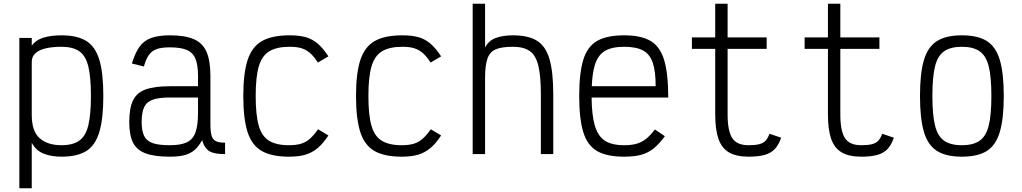

<svg xmlns="http://www.w3.org/2000/svg" viewBox="-20 -820 5440 1022"><path d="M83 182V-618H149V-577Q172 -608 212.5 -620Q253 -632 307 -632Q392 -632 440 -601.5Q488 -571 509 -501Q530 -431 530 -310Q530 -189 509 -118Q488 -47 440 -16.5Q392 14 307 14Q252 14 211.5 -2.5Q171 -19 149 -60V182ZM307 -47Q367 -47 401.5 -71Q436 -95 450 -152.5Q464 -210 464 -310Q464 -410 450 -467Q436 -524 401.5 -547.5Q367 -571 307 -571Q263 -571 227 -563.5Q191 -556 170 -538Q149 -520 149 -491V-209Q149 -121 191.5 -84Q234 -47 307 -47Z M884 14Q803 14 755.5 -3.5Q708 -21 688 -61Q668 -101 668 -170Q668 -244 688 -285.5Q708 -327 755.5 -344Q803 -361 884 -361H1034V-416Q1034 -474 1020.5 -507Q1007 -540 974.5 -554Q942 -568 884 -568Q841 -568 815 -559Q789 -550 773 -528Q757 -506 746 -466L682 -482Q699 -538 722.5 -571Q746 -604 785 -618Q824 -632 884 -632Q966 -632 1013 -611Q1060 -590 1080 -542.5Q1100 -495 1100 -416V-160Q1100 -119 1106.5 -97.5Q1113 -76 1130.5 -68Q1148 -60 1178 -61V0Q1122 1 1095 -15Q1068 -31 1056 -74Q1038 -41 1015.5 -21.5Q993 -2 961.5 6Q930 14 884 14ZM884 -47Q942 -47 974.5 -62.5Q1007 -78 1020.5 -115.5Q1034 -153 1034 -219V-301H884Q826 -301 793.5 -289.5Q761 -278 747.5 -250Q734 -222 734 -170Q734 -123 747.5 -96Q761 -69 793.5 -58Q826 -47 884 -47Z M1518 14Q1426 14 1373 -16.5Q1320 -47 1297.5 -118Q1275 -189 1275 -309Q1275 -430 1298 -500.5Q1321 -571 1374.5 -601.5Q1428 -632 1522 -632Q1573 -632 1608 -622Q1643 -612 1671.5 -587.5Q1700 -563 1728 -520L1672 -487Q1651 -520 1630 -538Q1609 -556 1584 -563.5Q1559 -571 1522 -571Q1453 -571 1413.5 -547Q1374 -523 1357.5 -466.5Q1341 -410 1341 -309Q1341 -209 1357 -152Q1373 -95 1412 -71Q1451 -47 1518 -47Q1555 -47 1581 -54.5Q1607 -62 1628.5 -80.5Q1650 -99 1673 -132L1728 -99Q1700 -56 1670.5 -31.5Q1641 -7 1605.5 3.5Q1570 14 1518 14Z M2118 14Q2026 14 1973 -16.5Q1920 -47 1897.5 -118Q1875 -189 1875 -309Q1875 -430 1898 -500.5Q1921 -571 1974.5 -601.5Q2028 -632 2122 -632Q2173 -632 2208 -622Q2243 -612 2271.5 -587.5Q2300 -563 2328 -520L2272 -487Q2251 -520 2230 -538Q2209 -556 2184 -563.5Q2159 -571 2122 -571Q2053 -571 2013.5 -547Q1974 -523 1957.5 -466.5Q1941 -410 1941 -309Q1941 -209 1957 -152Q1973 -95 2012 -71Q2051 -47 2118 -47Q2155 -47 2181 -54.5Q2207 -62 2228.5 -80.5Q2250 -99 2273 -132L2328 -99Q2300 -56 2270.5 -31.5Q2241 -7 2205.5 3.5Q2170 14 2118 14Z M2496 0V-800H2562V-567Q2581 -604 2619 -618Q2657 -632 2710 -632Q2792 -632 2838.5 -603Q2885 -574 2905 -505Q2925 -436 2925 -317V0H2859V-317Q2859 -415 2845.5 -470.5Q2832 -526 2799.5 -548.5Q2767 -571 2710 -571Q2652 -571 2620 -558Q2588 -545 2575 -509Q2562 -473 2562 -407V0Z M3302 14Q3211 14 3159 -15.5Q3107 -45 3085 -116Q3063 -187 3063 -309Q3063 -432 3085 -502.5Q3107 -573 3159 -602.5Q3211 -632 3302 -632Q3392 -632 3443 -602Q3494 -572 3515.5 -499.5Q3537 -427 3537 -301H3129Q3130 -210 3145 -156Q3161 -97 3198.5 -72Q3236 -47 3302 -47Q3340 -47 3367.5 -54.5Q3395 -62 3418.5 -80.5Q3442 -99 3466 -131L3519 -95Q3489 -54 3459.5 -30Q3430 -6 3393 4Q3356 14 3302 14ZM3130 -361H3470Q3470 -441 3454.5 -486.5Q3439 -532 3402.5 -551.5Q3366 -571 3302 -571Q3236 -571 3198.5 -548Q3161 -525 3145 -470Q3133 -428 3130 -361Z M3965 14Q3899 14 3860 -9Q3821 -32 3804 -81.5Q3787 -131 3787 -211V-560H3663V-621H3787V-800H3853V-621H4061V-560H3853V-211Q3853 -123 3877.5 -85Q3902 -47 3965 -47Q4000 -47 4021.5 -52.5Q4043 -58 4055 -71Q4067 -84 4076 -108L4138 -87Q4125 -49 4104.5 -27Q4084 -5 4050.5 4.5Q4017 14 3965 14Z M4565 14Q4499 14 4460 -9Q4421 -32 4404 -81.5Q4387 -131 4387 -211V-560H4263V-621H4387V-800H4453V-621H4661V-560H4453V-211Q4453 -123 4477.5 -85Q4502 -47 4565 -47Q4600 -47 4621.5 -52.5Q4643 -58 4655 -71Q4667 -84 4676 -108L4738 -87Q4725 -49 4704.5 -27Q4684 -5 4650.5 4.5Q4617 14 4565 14Z M5100 14Q5016 14 4967.5 -16.5Q4919 -47 4898 -118Q4877 -189 4877 -309Q4877 -430 4898 -500.5Q4919 -571 4967.5 -601.5Q5016 -632 5100 -632Q5185 -632 5233 -601.5Q5281 -571 5302 -500.5Q5323 -430 5323 -309Q5323 -189 5302 -118Q5281 -47 5233 -16.5Q5185 14 5100 14ZM5100 -47Q5160 -47 5194.5 -71Q5229 -95 5243 -152Q5257 -209 5257 -309Q5257 -410 5243 -466.5Q5229 -523 5194.5 -547Q5160 -571 5100 -571Q5040 -571 5005.5 -547Q4971 -523 4957 -466.5Q4943 -410 4943 -309Q4943 -209 4957 -152Q4971 -95 5005.5 -71Q5040 -47 5100 -47Z"/></svg>

Font: Victor Mono Thin Light
Style: Regular
Weight: 300
Monospace: yes
Version: Version 1.561;gftools[0.9.30]